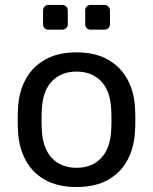

<svg xmlns="http://www.w3.org/2000/svg" viewBox="-20 -740 614 770"><path d="M286.9 10Q211.1 10 159.9 -19.1Q108.7 -48.1 81.7 -99.8Q54.7 -151.4 52.1 -217.1Q51.1 -233.6 51.1 -260.1Q51.1 -286.6 52.1 -302.9Q54.7 -369.6 82.2 -420.7Q109.6 -471.9 160.8 -500.9Q212.1 -530 286.9 -530Q361.7 -530 412.9 -500.9Q464.1 -471.9 491.6 -420.7Q519.1 -369.6 521.6 -302.9Q522.8 -286.6 522.8 -260.1Q522.8 -233.6 521.6 -217.1Q519.1 -151.4 492.1 -99.8Q465.1 -48.1 413.8 -19.1Q362.6 10 286.9 10ZM286.9 -67.1Q349.2 -67.1 386.3 -106.8Q423.3 -146.4 426.1 -222.1Q427.1 -237.1 427.1 -260Q427.1 -282.9 426.1 -297.9Q423.3 -374 386.3 -413.4Q349.2 -452.9 286.9 -452.9Q224.7 -452.9 187.6 -413.4Q150.4 -374 147.6 -297.9Q146.6 -282.9 146.6 -260Q146.6 -237.1 147.6 -222.1Q150.4 -146.4 187.6 -106.8Q224.7 -67.1 286.9 -67.1ZM343.9 -621Q333.8 -621 327.7 -627.1Q321.7 -633.1 321.7 -643.2V-697.3Q321.7 -707.3 327.7 -713.8Q333.8 -720.3 343.9 -720.3H398Q408 -720.3 414.5 -713.8Q421 -707.3 421 -697.3V-643.2Q421 -633.1 414.5 -627.1Q408 -621 398 -621ZM174.8 -621Q164.7 -621 158.6 -627.1Q152.6 -633.1 152.6 -643.2V-697.3Q152.6 -707.3 158.6 -713.8Q164.7 -720.3 174.8 -720.3H228.9Q238.9 -720.3 245.4 -713.8Q251.9 -707.3 251.9 -697.3V-643.2Q251.9 -633.1 245.4 -627.1Q238.9 -621 228.9 -621Z"/></svg>

Font: Rubik Light
Style: Regular
Weight: 300
Designer: Hubert and Fischer
Foundry: Hubert and Fischer
Version: Version 2.300;gftools[0.9.30]